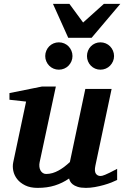

<svg xmlns="http://www.w3.org/2000/svg" viewBox="-20 -937 628 970"><path d="M571.8 -27.8Q561.5 -22.5 543.7 -15.4Q525.9 -8.3 504.2 -2.2Q482.4 3.9 459 8.1Q435.5 12.2 414.1 12.2Q388.2 12.2 372.1 6.8Q356 1.5 346.9 -6.1Q337.9 -13.7 334 -21.7Q330.1 -29.8 329.1 -35.2Q295.9 -12.2 257.3 0Q218.8 12.2 169.9 12.2Q132.8 12.2 107.2 -0.5Q81.5 -13.2 66.7 -32.2Q51.8 -51.3 47.1 -74Q42.5 -96.7 46.9 -117.2L111.8 -423.8L27.8 -433.1V-466.8L192.9 -500H262.2L180.2 -117.2Q177.7 -105.5 179 -94.7Q180.2 -84 184.6 -75.9Q189 -67.9 196.3 -63Q203.6 -58.1 212.9 -58.1Q229.5 -58.1 245.4 -62.7Q261.2 -67.4 276.1 -75.7Q291 -84 305.2 -94.7Q319.3 -105.5 333 -118.2L411.1 -487.8H543.9L461.9 -100.1Q456.1 -72.3 464.1 -60.1Q472.2 -47.9 487.8 -47.9Q491.7 -47.9 496.8 -49.1Q502 -50.3 511 -54Q520 -57.6 534.4 -64.7Q548.8 -71.8 571.8 -84ZM346.2 -653.8Q346.2 -639.6 340.8 -627.2Q335.4 -614.7 326.2 -605.2Q316.9 -595.7 304.2 -590.3Q291.5 -585 277.3 -585Q263.2 -585 250.5 -590.3Q237.8 -595.7 228.5 -605.2Q219.2 -614.7 213.9 -627.2Q208.5 -639.6 208.5 -653.8Q208.5 -668 213.9 -680.7Q219.2 -693.4 228.5 -702.9Q237.8 -712.4 250.5 -717.8Q263.2 -723.1 277.3 -723.1Q291.5 -723.1 304.2 -717.8Q316.9 -712.4 326.2 -702.9Q335.4 -693.4 340.8 -680.7Q346.2 -668 346.2 -653.8ZM556.2 -653.8Q556.2 -639.6 550.8 -627.2Q545.4 -614.7 536.1 -605.2Q526.9 -595.7 514.2 -590.3Q501.5 -585 487.3 -585Q473.1 -585 460.7 -590.3Q448.2 -595.7 439 -605.2Q429.7 -614.7 424.6 -627.2Q419.4 -639.6 419.4 -653.8Q419.4 -668 424.6 -680.7Q429.7 -693.4 439 -702.9Q448.2 -712.4 460.7 -717.8Q473.1 -723.1 487.3 -723.1Q501.5 -723.1 514.2 -717.8Q526.9 -712.4 536.1 -702.9Q545.4 -693.4 550.8 -680.7Q556.2 -668 556.2 -653.8ZM442.9 -746.1H324.7L247.6 -917.5H330.6L399.9 -823.2L504.9 -917.5H587.9Z"/></svg>

Font: Charis SIL Am
Style: Bold Italic
Weight: 700
Italic angle: -11°
Foundry: SIL International
Version: Version 5.000